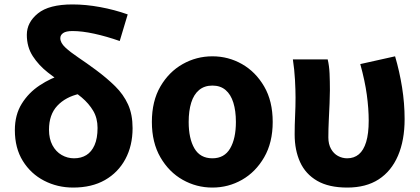

<svg xmlns="http://www.w3.org/2000/svg" viewBox="-20 -832 1894 866"><path d="M310 14Q239 14 179 -17Q119 -48 83 -106Q47 -164 47 -245Q47 -314 78 -364Q109 -414 159 -447Q209 -480 265 -497L339 -409Q276 -395 238.5 -355Q201 -315 201 -247Q201 -206 216.5 -177Q232 -148 258 -133Q284 -118 314 -118Q346 -118 369.5 -132.5Q393 -147 406.5 -177.5Q420 -208 420 -255Q420 -299 400.5 -332Q381 -365 348.5 -392.5Q316 -420 277 -446Q237 -473 196 -505Q155 -537 128 -578.5Q101 -620 101 -675Q101 -731 151 -771.5Q201 -812 307 -812Q367 -812 432 -800Q497 -788 556 -767L520 -647Q460 -668 405 -680Q350 -692 307 -692Q278 -692 265 -683Q252 -674 252 -660Q252 -639 274.5 -618Q297 -597 333.5 -572.5Q370 -548 412 -517Q462 -480 499.5 -443Q537 -406 557.5 -361Q578 -316 578 -254Q578 -175 545.5 -114.5Q513 -54 453.5 -20Q394 14 310 14Z M938 14Q866 14 804 -21Q742 -56 703.5 -122.5Q665 -189 665 -282Q665 -376 703.5 -442Q742 -508 804 -543Q866 -578 938 -578Q1010 -578 1071.5 -543Q1133 -508 1171.5 -442Q1210 -376 1210 -282Q1210 -189 1171.5 -122.5Q1133 -56 1071.5 -21Q1010 14 938 14ZM938 -118Q992 -118 1018 -162.5Q1044 -207 1044 -282Q1044 -332 1032.5 -369Q1021 -406 997.5 -426Q974 -446 938 -446Q902 -446 878 -426Q854 -406 842.5 -369Q831 -332 831 -282Q831 -207 857 -162.5Q883 -118 938 -118Z M1546 14Q1463 14 1410.5 -16.5Q1358 -47 1333.5 -101Q1309 -155 1309 -226Q1309 -268 1311 -309.5Q1313 -351 1313 -392Q1313 -426 1310.5 -472Q1308 -518 1301 -564H1458Q1465 -535 1466.5 -500Q1468 -465 1468 -425Q1468 -402 1466.5 -366Q1465 -330 1463 -290Q1461 -250 1461 -212Q1461 -182 1473 -160.5Q1485 -139 1504.5 -128.5Q1524 -118 1546 -118Q1577 -118 1598.5 -136Q1620 -154 1631.5 -191.5Q1643 -229 1643 -288Q1643 -342 1634.5 -404.5Q1626 -467 1605 -543L1762 -578Q1782 -510 1793.5 -438Q1805 -366 1805 -295Q1805 -199 1775 -129.5Q1745 -60 1688 -23Q1631 14 1546 14Z"/></svg>

Font: Noto Sans KR ExtraBold
Style: Regular
Weight: 800
Designer: Ryoko NISHIZUKA  (kana, bopomofo & ideographs); Paul D. Hunt (Latin, Greek & Cyrillic); Sandoll Communications , Soo-you
Foundry: Adobe
Version: Version 2.004-H2;hotconv 1.0.118;makeotfexe 2.5.65603